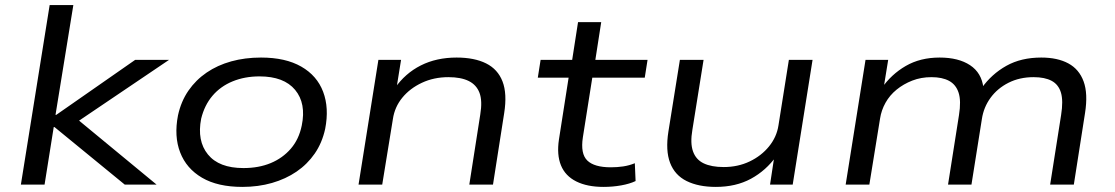

<svg xmlns="http://www.w3.org/2000/svg" viewBox="-20 -725 4378 754"><path d="M62 0 175 -705H268L198 -274H201L511 -490H644L268 -236L263 -274L595 0H470L194 -226H191L155 0Z M932 9Q835 9 773.5 -27Q712 -63 687.5 -126.5Q663 -190 679 -272Q691 -327 720 -369Q749 -411 791.5 -440Q834 -469 888 -484Q942 -499 1005 -499Q1101 -499 1163 -463.5Q1225 -428 1249 -364.5Q1273 -301 1257 -219Q1245 -164 1216 -122Q1187 -80 1144.5 -51Q1102 -22 1048 -6.5Q994 9 932 9ZM936 -65Q996 -65 1043 -84.5Q1090 -104 1122 -141Q1154 -178 1165 -232Q1183 -319 1139 -372Q1095 -425 999 -425Q941 -425 893.5 -405.5Q846 -386 814.5 -349Q783 -312 770 -259Q753 -172 796.5 -118.5Q840 -65 936 -65Z M1388 0 1466 -490H1555L1537 -378H1530Q1571 -437 1632.5 -468Q1694 -499 1773 -499Q1843 -499 1889 -476Q1935 -453 1953.5 -405Q1972 -357 1960 -281L1916 0H1823L1866 -275Q1875 -329 1863 -360.5Q1851 -392 1820.5 -407Q1790 -422 1741 -422Q1684 -422 1637 -400Q1590 -378 1560 -341.5Q1530 -305 1523 -258L1481 0Z M2350 9Q2286 9 2243 -12.5Q2200 -34 2183 -75.5Q2166 -117 2175 -177L2213 -420H2092L2103 -490H2227L2250 -638H2341L2318 -490H2523L2512 -420H2306L2269 -186Q2259 -121 2286.5 -94.5Q2314 -68 2379 -68Q2404 -68 2427.5 -71.5Q2451 -75 2473 -84L2476 -14Q2453 -3 2419.5 3Q2386 9 2350 9Z M2791 9Q2723 9 2676.5 -14Q2630 -37 2611.5 -85.5Q2593 -134 2605 -209L2650 -490H2743L2699 -215Q2690 -163 2701.5 -130.5Q2713 -98 2743.5 -83.5Q2774 -69 2822 -69Q2878 -69 2924 -91Q2970 -113 3000 -150Q3030 -187 3037 -232L3078 -490H3171L3093 0H3004L3021 -112H3029Q2988 -55 2929 -23Q2870 9 2791 9Z M3301 0 3379 -490H3468L3450 -379L3442 -378Q3480 -433 3537 -466Q3594 -499 3670 -499Q3744 -499 3789.5 -469Q3835 -439 3842 -380L3835 -379Q3874 -434 3932 -466.5Q3990 -499 4069 -499Q4133 -499 4175.5 -476Q4218 -453 4235.5 -405Q4253 -357 4241 -281L4197 0H4104L4147 -273Q4156 -329 4146.5 -361Q4137 -393 4110 -407.5Q4083 -422 4039 -422Q3984 -422 3940.5 -400Q3897 -378 3870 -341Q3843 -304 3836 -258L3795 0H3703L3746 -273Q3755 -329 3744.5 -361Q3734 -393 3707 -407.5Q3680 -422 3638 -422Q3597 -422 3562.5 -408.5Q3528 -395 3501 -373Q3474 -351 3457.5 -321.5Q3441 -292 3436 -259L3394 0Z"/></svg>

Font: Nunito Sans 10pt Expanded
Style: Italic
Weight: 400
Width: 7
Italic angle: -9°
Designer: Vernon Adams
Foundry: Vernon Adams
Version: Version 3.101;gftools[0.9.27]